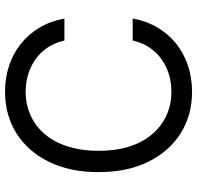

<svg xmlns="http://www.w3.org/2000/svg" viewBox="-30 -747 787 767"><g transform="rotate(90 363.5 -363.5)"><path d="M346.6 -737.2Q393.5 -737.2 435.2 -725.7Q476.9 -714.1 512.4 -691.8Q547.9 -669.4 576.7 -636.9Q605.5 -604.4 626.1 -562.5Q667.6 -479 667.6 -363.6Q667.6 -304.7 657.1 -255.7Q646.7 -206.7 626.1 -164.8Q605.5 -122.9 576.7 -90.4Q547.9 -57.9 512.3 -35.5Q476.6 -13.1 434.8 -1.6Q393.1 9.9 346.6 9.9Q291.5 9.9 242.7 -6.2Q193.9 -22.4 155.4 -52.9Q116.8 -83.5 90.6 -127.5Q64.3 -171.5 54 -227.3H142Q150.2 -189.6 169.6 -160.7Q188.9 -131.7 216.3 -112.2Q243.6 -92.7 277 -82.6Q310.4 -72.4 346.6 -72.4Q412.6 -72.4 466.3 -105.8Q492.9 -122.5 514.4 -147.2Q535.9 -171.9 551 -204.2Q566.1 -236.5 574.2 -276.5Q582.4 -316.4 582.4 -363.6Q582.4 -457.7 551.1 -523.1Q535.5 -555.8 514 -580.3Q492.5 -604.8 466.3 -621.4Q440 -638.1 409.8 -646.5Q379.6 -654.8 346.6 -654.8Q310.4 -654.8 277 -644.7Q243.6 -634.6 216.3 -615.1Q188.9 -595.5 169.6 -566.6Q150.2 -537.6 142 -500H54Q63.9 -555 89.8 -598.9Q115.8 -642.8 154.1 -673.5Q192.5 -704.2 241.5 -720.7Q290.5 -737.2 346.6 -737.2Z"/></g></svg>

Font: Inter P
Style: Regular
Weight: 400
Designer: Rasmus Andersson
Foundry: rsms
Version: Version 3.018;git-588b23468